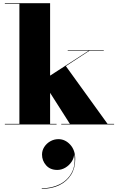

<svg xmlns="http://www.w3.org/2000/svg" viewBox="-20 -770 726 1188"><path d="M10 0V-3.5H100V-746.5H10V-750H290V-3.5H330V0ZM359 0V-3.5H412.5L242 -271L529 -456.5H399V-460H622V-456.5H534L387.5 -361L645.5 -3.5H686V0ZM238.5 398.5V395Q300.5 395 350.2 369.8Q400 344.5 425 296Q450 247.5 438 178H439Q439 207 423.2 230.5Q407.5 254 383.8 267.8Q360 281.5 334.5 281.5Q290.5 281.5 265.2 252.8Q240 224 240 186.5Q240 161 254 139.2Q268 117.5 291.2 104.2Q314.5 91 341.5 91Q383 91 414.2 124.8Q445.5 158.5 445.5 214.5Q445.5 270.5 419.5 311.8Q393.5 353 347 375.8Q300.5 398.5 238.5 398.5Z"/></svg>

Font: Bodoni Moda 48pt Black
Style: Regular
Weight: 900
Designer: Owen Earl
Foundry: indestructible type
Version: Version 2.004